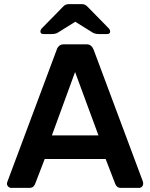

<svg xmlns="http://www.w3.org/2000/svg" viewBox="-20 -916 733 936"><path d="M35 0Q27 0 20.5 -6Q14 -12 14 -21Q14 -25 16 -30L257 -675Q260 -685 268.5 -692.5Q277 -700 292 -700H401Q416 -700 424 -692.5Q432 -685 436 -675L677 -30Q678 -25 678 -21Q678 -12 672 -6Q666 0 658 0H571Q557 0 550.5 -6.5Q544 -13 542 -19L495 -141H198L151 -19Q149 -13 142.5 -6.5Q136 0 122 0ZM233 -256H460L346 -565ZM192 -750Q177 -750 177 -763Q177 -771 186 -780L284 -880Q294 -891 301.5 -893.5Q309 -896 318 -896H376Q386 -896 393 -893.5Q400 -891 410 -880L508 -780Q517 -771 517 -763Q517 -750 502 -750H463Q455 -750 447 -751.5Q439 -753 432 -757L347 -810L262 -757Q256 -753 247.5 -751.5Q239 -750 231 -750Z"/></svg>

Font: Rubik Light Medium
Style: Regular
Weight: 500
Version: Version 2.104